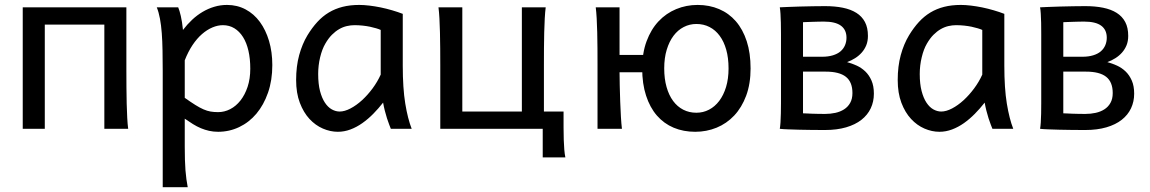

<svg xmlns="http://www.w3.org/2000/svg" viewBox="-20 -528 4715 787"><path d="M498 -239.3Q498 -203.6 498.3 -168.9Q498.5 -134.3 499.3 -103Q500 -71.8 501.5 -45.4Q502.9 -19 505.4 0H407.7V-427.2H163.6V0H73.2V-498H498Z M647 -236.8Q647 -282.2 646.2 -321Q645.5 -359.9 643.1 -392.3Q640.6 -424.8 635.7 -451.2Q630.9 -477.5 622.6 -498H710.4Q715.8 -485.4 721.2 -462.2Q726.6 -439 730 -405.3Q747.1 -427.7 767.3 -446.8Q787.6 -465.8 810.3 -479.2Q833 -492.7 858.2 -500.2Q883.3 -507.8 910.6 -507.8Q952.1 -507.8 986.6 -489.5Q1021 -471.2 1045.2 -438.2Q1069.3 -405.3 1082.8 -360.1Q1096.2 -314.9 1096.2 -261.2Q1096.2 -198.7 1078.6 -148.2Q1061 -97.7 1031 -62Q1001 -26.4 960.4 -7.1Q919.9 12.2 874 12.2Q854.5 12.2 837.2 8.3Q819.8 4.4 803.5 -2.4Q787.1 -9.3 771 -19.3Q754.9 -29.3 737.3 -41.5V73.2Q737.3 102.5 738 126.2Q738.8 149.9 740.2 169.9Q741.7 189.9 744.1 206.8Q746.6 223.6 749.5 239.3H647ZM874 -68.4Q899.9 -68.4 923.6 -80.6Q947.3 -92.8 965.6 -116Q983.9 -139.2 994.9 -172.1Q1005.9 -205.1 1005.9 -246.6Q1005.9 -287.1 998.3 -320.1Q990.7 -353 976.1 -376.2Q961.4 -399.4 940.7 -412.1Q919.9 -424.8 893.6 -424.8Q872.6 -424.8 850.6 -415.5Q828.6 -406.2 807.9 -388.2Q787.1 -370.1 769 -343Q751 -315.9 737.3 -280.8V-127Q762.2 -109.4 780.5 -97.9Q798.8 -86.4 814 -79.8Q829.1 -73.2 843 -70.8Q856.9 -68.4 874 -68.4Z M1630.9 -258.8Q1630.9 -166.5 1641.1 -103.8Q1651.4 -41 1667.5 0H1582Q1579.6 -6.3 1575.2 -17.6Q1570.8 -28.8 1566.2 -43.2Q1561.5 -57.6 1557.4 -74.2Q1553.2 -90.8 1550.3 -107.4Q1531.2 -83 1510 -61.5Q1488.8 -40 1465.3 -23.4Q1441.9 -6.8 1416.5 2.7Q1391.1 12.2 1364.7 12.2Q1334 12.2 1303.5 -1Q1272.9 -14.2 1248.5 -40.5Q1224.1 -66.9 1209 -106.7Q1193.8 -146.5 1193.8 -200.2Q1193.8 -256.3 1206.3 -302Q1218.8 -347.7 1240.2 -383.3Q1259.3 -414.6 1280.8 -438Q1302.2 -461.4 1327.9 -476.8Q1353.5 -492.2 1384.3 -500Q1415 -507.8 1452.6 -507.8Q1471.2 -507.8 1493.9 -505.1Q1516.6 -502.4 1540.3 -497.6Q1564 -492.7 1587.4 -485.8Q1610.8 -479 1630.9 -471.2ZM1433.1 -424.8Q1417.5 -424.8 1401.6 -421.1Q1385.7 -417.5 1370.4 -408.7Q1355 -399.9 1340.6 -385.5Q1326.2 -371.1 1313.5 -349.1Q1300.3 -326.7 1292.2 -293.2Q1284.2 -259.8 1284.2 -224.6Q1284.2 -184.1 1291.7 -155Q1299.3 -126 1311.8 -107.2Q1324.2 -88.4 1340.1 -79.6Q1356 -70.8 1372.1 -70.8Q1392.6 -70.8 1416.7 -83.5Q1440.9 -96.2 1463.9 -117.2Q1486.8 -138.2 1507.1 -165.5Q1527.3 -192.9 1540.5 -222.2V-405.3Q1533.2 -408.7 1521.7 -412.1Q1510.3 -415.5 1496.3 -418.5Q1482.4 -421.4 1466.1 -423.1Q1449.7 -424.8 1433.1 -424.8Z M1784.7 0V-258.8Q1784.7 -294.4 1784.4 -329.1Q1784.2 -363.8 1783.4 -394.8Q1782.7 -425.8 1781.2 -452.4Q1779.8 -479 1777.3 -498H1875V-70.8H2119.1V-498H2216.8Q2214.4 -479 2212.9 -452.4Q2211.4 -425.8 2210.7 -394.8Q2210 -363.8 2209.7 -329.1Q2209.5 -294.4 2209.5 -258.8V-70.8H2290Q2290 -34.7 2290 -6.3Q2290 22 2290.8 44.7Q2291.5 67.4 2293 85Q2294.4 102.5 2297.4 117.2H2204.6V0Z M2519.5 -231.9Q2519.5 -208.5 2520.3 -176.5Q2521 -144.5 2522.2 -111.8Q2523.4 -79.1 2525.1 -49.3Q2526.9 -19.5 2529.3 0H2429.2V-258.8Q2429.2 -294.4 2429 -329.1Q2428.7 -363.8 2428 -394.8Q2427.2 -425.8 2425.8 -452.4Q2424.3 -479 2421.9 -498H2519.5ZM2612.3 -247.6Q2612.3 -310.5 2630.4 -359.1Q2648.4 -407.7 2679.4 -440.7Q2710.4 -473.6 2751.7 -490.7Q2793 -507.8 2839.4 -507.8Q2887.7 -507.8 2927.7 -490.7Q2967.8 -473.6 2996.3 -440.7Q3024.9 -407.7 3040.8 -359.1Q3056.6 -310.5 3056.6 -247.6Q3056.6 -184.6 3038.6 -136Q3020.5 -87.4 2989.5 -54.4Q2958.5 -21.5 2917.2 -4.6Q2876 12.2 2829.6 12.2Q2781.2 12.2 2741.2 -4.6Q2701.2 -21.5 2672.6 -54.4Q2644 -87.4 2628.2 -136Q2612.3 -184.6 2612.3 -247.6ZM2702.6 -247.6Q2702.6 -205.1 2712.2 -171.4Q2721.7 -137.7 2739 -114.3Q2756.3 -90.8 2780.5 -78.4Q2804.7 -65.9 2834.5 -65.9Q2862.3 -65.9 2886.2 -78.4Q2910.2 -90.8 2928 -114.3Q2945.8 -137.7 2956.1 -171.4Q2966.3 -205.1 2966.3 -247.6Q2966.3 -290.5 2956.8 -324.2Q2947.3 -357.9 2929.9 -381.3Q2912.6 -404.8 2888.4 -417.2Q2864.3 -429.7 2834.5 -429.7Q2806.6 -429.7 2782.5 -417.2Q2758.3 -404.8 2740.7 -381.3Q2723.1 -357.9 2712.9 -324.2Q2702.6 -290.5 2702.6 -247.6ZM2460.9 -231.9V-302.7H2680.7V-231.9Z M3271.5 -295.4H3349.6Q3375 -295.4 3394 -301.3Q3413.1 -307.1 3425.3 -317.6Q3437.5 -328.1 3443.6 -342.5Q3449.7 -356.9 3449.7 -373.5Q3449.7 -405.8 3427 -422.6Q3404.3 -439.5 3356.9 -439.5Q3347.2 -439.5 3334.5 -439.2Q3321.8 -439 3309.6 -438.5Q3297.4 -438 3287.1 -437.7Q3276.9 -437.5 3271.5 -437ZM3562 -144Q3562 -111.3 3549.1 -84Q3536.1 -56.6 3511 -36.9Q3485.8 -17.1 3448.2 -6.1Q3410.6 4.9 3361.8 4.9Q3335.9 4.9 3308.6 4.6Q3281.2 4.4 3255.9 3.7Q3230.5 2.9 3209.7 2.2Q3189 1.5 3176.3 0Q3178.2 -10.3 3179.2 -26.4Q3180.2 -42.5 3180.7 -63Q3181.2 -83.5 3181.2 -107.2Q3181.2 -130.9 3181.2 -156.2V-341.8Q3181.2 -366.7 3181.2 -390.4Q3181.2 -414.1 3180.7 -434.6Q3180.2 -455.1 3179.2 -471.4Q3178.2 -487.8 3176.3 -498Q3187.5 -498.5 3209.7 -499.5Q3231.9 -500.5 3258.5 -501.2Q3285.2 -502 3312.7 -502.4Q3340.3 -502.9 3361.8 -502.9Q3402.3 -502.9 3434.8 -496.3Q3467.3 -489.7 3490.2 -475.3Q3513.2 -460.9 3525.4 -437.7Q3537.6 -414.6 3537.6 -380.9Q3537.6 -359.4 3530.8 -342.5Q3523.9 -325.7 3512.2 -312.5Q3500.5 -299.3 3485.1 -289.6Q3469.7 -279.8 3452.1 -273.4Q3471.7 -268.1 3491.2 -259.3Q3510.7 -250.5 3526.6 -235.4Q3542.5 -220.2 3552.2 -198Q3562 -175.8 3562 -144ZM3271.5 -63.5Q3276.4 -63.5 3285.6 -63Q3294.9 -62.5 3307.1 -62Q3319.3 -61.5 3333.5 -61.3Q3347.7 -61 3361.8 -61Q3383.8 -61 3404.1 -65.4Q3424.3 -69.8 3439.9 -79.8Q3455.6 -89.8 3464.8 -106.2Q3474.1 -122.6 3474.1 -146.5Q3474.1 -191.9 3447.3 -213.1Q3420.4 -234.4 3364.3 -234.4H3271.5Z M4096.7 -258.8Q4096.7 -166.5 4106.9 -103.8Q4117.2 -41 4133.3 0H4047.9Q4045.4 -6.3 4041 -17.6Q4036.6 -28.8 4032 -43.2Q4027.3 -57.6 4023.2 -74.2Q4019 -90.8 4016.1 -107.4Q3997.1 -83 3975.8 -61.5Q3954.6 -40 3931.2 -23.4Q3907.7 -6.8 3882.3 2.7Q3856.9 12.2 3830.6 12.2Q3799.8 12.2 3769.3 -1Q3738.8 -14.2 3714.4 -40.5Q3689.9 -66.9 3674.8 -106.7Q3659.7 -146.5 3659.7 -200.2Q3659.7 -256.3 3672.1 -302Q3684.6 -347.7 3706.1 -383.3Q3725.1 -414.6 3746.6 -438Q3768.1 -461.4 3793.7 -476.8Q3819.3 -492.2 3850.1 -500Q3880.9 -507.8 3918.5 -507.8Q3937 -507.8 3959.7 -505.1Q3982.4 -502.4 4006.1 -497.6Q4029.8 -492.7 4053.2 -485.8Q4076.7 -479 4096.7 -471.2ZM3898.9 -424.8Q3883.3 -424.8 3867.4 -421.1Q3851.6 -417.5 3836.2 -408.7Q3820.8 -399.9 3806.4 -385.5Q3792 -371.1 3779.3 -349.1Q3766.1 -326.7 3758.1 -293.2Q3750 -259.8 3750 -224.6Q3750 -184.1 3757.6 -155Q3765.1 -126 3777.6 -107.2Q3790 -88.4 3805.9 -79.6Q3821.8 -70.8 3837.9 -70.8Q3858.4 -70.8 3882.6 -83.5Q3906.7 -96.2 3929.7 -117.2Q3952.6 -138.2 3972.9 -165.5Q3993.2 -192.9 4006.3 -222.2V-405.3Q3999 -408.7 3987.5 -412.1Q3976.1 -415.5 3962.2 -418.5Q3948.2 -421.4 3931.9 -423.1Q3915.5 -424.8 3898.9 -424.8Z M4338.4 -295.4H4416.5Q4441.9 -295.4 4460.9 -301.3Q4480 -307.1 4492.2 -317.6Q4504.4 -328.1 4510.5 -342.5Q4516.6 -356.9 4516.6 -373.5Q4516.6 -405.8 4493.9 -422.6Q4471.2 -439.5 4423.8 -439.5Q4414.1 -439.5 4401.4 -439.2Q4388.7 -439 4376.5 -438.5Q4364.3 -438 4354 -437.7Q4343.8 -437.5 4338.4 -437ZM4628.9 -144Q4628.9 -111.3 4616 -84Q4603 -56.6 4577.9 -36.9Q4552.7 -17.1 4515.1 -6.1Q4477.5 4.9 4428.7 4.9Q4402.8 4.9 4375.5 4.6Q4348.1 4.4 4322.8 3.7Q4297.4 2.9 4276.6 2.2Q4255.9 1.5 4243.2 0Q4245.1 -10.3 4246.1 -26.4Q4247.1 -42.5 4247.6 -63Q4248 -83.5 4248 -107.2Q4248 -130.9 4248 -156.2V-341.8Q4248 -366.7 4248 -390.4Q4248 -414.1 4247.6 -434.6Q4247.1 -455.1 4246.1 -471.4Q4245.1 -487.8 4243.2 -498Q4254.4 -498.5 4276.6 -499.5Q4298.8 -500.5 4325.4 -501.2Q4352.1 -502 4379.6 -502.4Q4407.2 -502.9 4428.7 -502.9Q4469.2 -502.9 4501.7 -496.3Q4534.2 -489.7 4557.1 -475.3Q4580.1 -460.9 4592.3 -437.7Q4604.5 -414.6 4604.5 -380.9Q4604.5 -359.4 4597.7 -342.5Q4590.8 -325.7 4579.1 -312.5Q4567.4 -299.3 4552 -289.6Q4536.6 -279.8 4519 -273.4Q4538.6 -268.1 4558.1 -259.3Q4577.6 -250.5 4593.5 -235.4Q4609.4 -220.2 4619.1 -198Q4628.9 -175.8 4628.9 -144ZM4338.4 -63.5Q4343.3 -63.5 4352.5 -63Q4361.8 -62.5 4374 -62Q4386.2 -61.5 4400.4 -61.3Q4414.6 -61 4428.7 -61Q4450.7 -61 4470.9 -65.4Q4491.2 -69.8 4506.8 -79.8Q4522.5 -89.8 4531.7 -106.2Q4541 -122.6 4541 -146.5Q4541 -191.9 4514.2 -213.1Q4487.3 -234.4 4431.2 -234.4H4338.4Z"/></svg>

Font: Andika DR AuSIL
Style: Regular
Weight: 400
Designer: Annie Olsen & Victor Gaultney
Foundry: SIL International
Version: Version 0.003